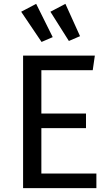

<svg xmlns="http://www.w3.org/2000/svg" viewBox="-20 -978 575 998"><path d="M462 -613H195V-388H427V-312H195V-76H481V0H100V-689H473ZM254 -785 196 -760 90 -917 168 -958ZM396 -790 338 -765 242 -917 320 -958Z"/></svg>

Font: FiraGO
Style: Regular
Weight: 400
Designer: bBox Type
Foundry: bBox Type GmbH
Version: Version 1.001;April 20, 2020;FontCreator 12.0.0.2555 64-bit